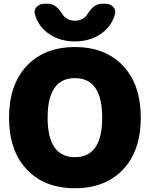

<svg xmlns="http://www.w3.org/2000/svg" viewBox="-20 -990 796 1020"><path d="M233 -365Q233 -155 378 -155Q523 -155 523 -365Q523 -575 378 -575Q233 -575 233 -365ZM122 -640Q216 -740 378 -740Q540 -740 634 -640Q728 -540 728 -365Q728 -190 634 -90Q540 10 378 10Q216 10 122 -90Q28 -190 28 -365Q28 -540 122 -640ZM520 -970H541Q565 -970 581 -953.5Q597 -937 591 -915Q573 -849 515 -809.5Q457 -770 378 -770Q299 -770 241 -809.5Q183 -849 165 -915Q159 -937 175 -953.5Q191 -970 215 -970H236Q277 -970 310 -917Q332 -880 378 -880Q424 -880 446 -917Q479 -970 520 -970Z"/></svg>

Font: Rounded Mplus 1c Black
Style: Regular
Weight: 900
Version: Version 1.059.20150529